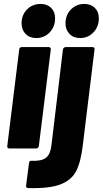

<svg xmlns="http://www.w3.org/2000/svg" viewBox="-20 -757 524 979"><path d="M90 -638Q90 -681 118 -709Q146 -737 187 -737Q220 -737 240.5 -717Q261 -697 261 -664Q261 -621 233.5 -592Q206 -563 165 -563Q131 -563 110.5 -584Q90 -605 90 -638ZM17 -12 78 -505Q78 -510 82 -513.5Q86 -517 91 -517H228Q239 -517 239 -505L178 -12Q177 -7 173.5 -3.5Q170 0 165 0H27Q22 0 19 -3.5Q16 -7 17 -12ZM314 -638Q314 -681 342 -709Q370 -737 410 -737Q443 -737 463.5 -717Q484 -697 484 -664Q484 -621 456.5 -592Q429 -563 389 -563Q355 -563 334.5 -584Q314 -605 314 -638ZM113 190 128 74Q130 61 141 63Q193 65 215 47Q237 29 242 -14L301 -505Q302 -510 306 -513.5Q310 -517 315 -517H452Q457 -517 460 -513.5Q463 -510 462 -505L402 -15Q392 70 368 116Q344 162 287.5 183.5Q231 205 123 202Q118 202 115 198.5Q112 195 113 190Z"/></svg>

Font: Barlow Semi Condensed ExtraBold
Style: Italic
Weight: 800
Width: 4
Italic angle: -7°
Designer: Jeremy Tribby
Foundry: Tribby Type
Version: Version 1.408